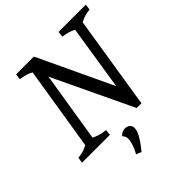

<svg xmlns="http://www.w3.org/2000/svg" viewBox="-236 -815 1174 1174"><g transform="rotate(-45 351.0 -228.0)"><path d="M702 -667 697 -630Q671 -627 651.5 -621Q632 -615 612 -604L516 0H475L229 -517L156 -63Q190 -44 247 -37L243 0H2L8 -37Q35 -40 53.5 -45.5Q72 -51 92 -62L179 -604Q147 -623 94 -630L99 -667H253L481 -183L547 -604Q516 -623 462 -630L466 -667ZM306 96Q306 74 290 59Q299 48 311 42.5Q323 37 334 37Q355 37 367.5 48Q380 59 380 77Q380 102 358.5 138Q337 174 306 211L272 198Q289 167 297.5 140.5Q306 114 306 96Z"/></g></svg>

Font: Caladea
Style: Italic
Weight: 400
Italic angle: -9°
Designer: Carolina Giovagnoli and Andres Torresi
Foundry: Carolina Giovagnoli & Andres Torresi
Version: Version 1.001